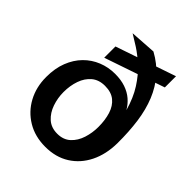

<svg xmlns="http://www.w3.org/2000/svg" viewBox="-208 -865 1001 1001"><g transform="rotate(45 292.5 -365.0)"><path d="M293 10Q217 10 159.8 -24.5Q102.5 -59 70.8 -118Q39 -177 39 -251Q39 -315 58.2 -364.2Q77.5 -413.5 111 -447.5Q144.5 -481.5 188.5 -499.2Q232.5 -517 282 -517Q325.5 -517 359 -505.5Q392.5 -494 416.8 -473.2Q441 -452.5 457 -424.5Q437 -496 404 -547.5Q371 -599 332.5 -634.2Q294 -669.5 258 -692.8Q222 -716 196.5 -731L340.5 -740.5Q399 -708.5 438.8 -662.8Q478.5 -617 502.5 -558Q526.5 -499 536.5 -427Q546.5 -355 546 -269Q545 -187 513.8 -124Q482.5 -61 426.2 -25.5Q370 10 293 10ZM289 -82.5Q333.5 -82.5 361.8 -108.5Q390 -134.5 403 -175.2Q416 -216 416 -259.5Q416 -310 403.5 -350Q391 -390 363 -412.8Q335 -435.5 289 -435.5Q244 -435.5 215.2 -411.2Q186.5 -387 172.5 -347Q158.5 -307 158.5 -259.5Q158.5 -216 172.5 -175.2Q186.5 -134.5 215.2 -108.5Q244 -82.5 289 -82.5ZM182 -536V-619L515 -732.5V-650Z"/></g></svg>

Font: Public Sans SemiBold
Style: Regular
Weight: 600
Designer: The Public Sans Project Authors: Dan O. Williams and USWDS (Libre Franklin designed by Pablo Impallari and Rodrigo Fuenz
Version: Version 1.007